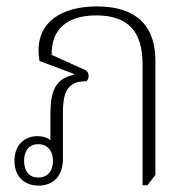

<svg xmlns="http://www.w3.org/2000/svg" viewBox="-20 -573 598 598"><path d="M100 5C146 5 176 -24 176 -79V-224C176 -293 195 -320 249 -320C254 -324 256 -330 256 -337C256 -346 252 -352 243 -356L141 -402C139 -480 187 -525 280 -525C377 -525 424 -477 424 -373V4H439L464 -28V-384C464 -496 401 -553 282 -553C168 -553 100 -502 100 -417C100 -406 101 -394 103 -383L210 -343V-340C153 -328 137 -290 137 -218V-136C130 -144 113 -149 96 -149C58 -149 25 -123 25 -72C25 -24 55 5 100 5ZM99 -20C72 -20 55 -39 55 -72C55 -105 72 -124 99 -124C126 -124 145 -105 145 -72C145 -39 127 -20 99 -20Z"/></svg>

Font: Noto Serif Thai SemiCondensed ExtraLight
Style: Regular
Weight: 200
Width: 4
Designer: Monotype Design Team
Foundry: Monotype Imaging Inc.
Version: Version 2.002